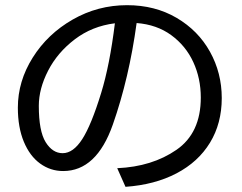

<svg xmlns="http://www.w3.org/2000/svg" viewBox="-20 -731 934 742"><path d="M130 -322Q130 -224 156.5 -181.5Q183 -139 222 -139Q263 -139 298 -193.5Q333 -248 371 -372Q404 -479 424 -641Q336 -630 269 -579Q202 -528 166 -458Q130 -388 130 -322ZM756 -354Q756 -428 727 -491Q698 -554 642 -595Q586 -636 508 -642Q479 -429 416 -249.5Q353 -70 224 -70Q175 -70 135 -99Q95 -128 72 -183.5Q49 -239 49 -315Q49 -417 106.5 -508.5Q164 -600 261 -655.5Q358 -711 471 -711Q579 -711 662.5 -662Q746 -613 791.5 -531Q837 -449 837 -352Q837 -254 791.5 -179.5Q746 -105 662 -61Q578 -17 465 -9L433 -81Q568 -87 662 -152Q756 -217 756 -354Z"/></svg>

Font: Kakao Big Sans
Style: Regular
Weight: 400
Designer: Park Young-rak; Lee Sang-min; Kim Jung-jin; Min Bon; Park Min-gyu;
Foundry: Kakao Corporation
Version: Version 2.003